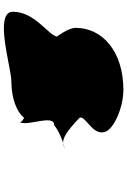

<svg xmlns="http://www.w3.org/2000/svg" viewBox="151 -901 671 1013"><g transform="rotate(90 486.5 -394.5)"><path d="M42 -127C42 -25 337 -119 410 -119C501 -119 571 -149 599 -183C599 -194 634 -164 624 -164H626C645 -214 581 -345 641 -345C669 -368 706 -383 734 -392C711 -391 678 -405 602 -478C585 -507 686 -542 678 -602C677 -654 552 -710 454 -710C255 -710 127 -602 127 -458C127 -420 171 -362 173 -359C165 -314 42 -242 42 -127ZM734 -392C747 -393 757 -399 768 -402C764 -401 751 -397 734 -392ZM768 -402H770Z"/></g></svg>

Font: Ampere
Style: Ext
Weight: 400
Version: Version 1